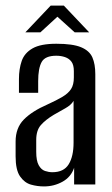

<svg xmlns="http://www.w3.org/2000/svg" viewBox="-20 -662 402 689"><path d="M138 7Q114 7 91 0.5Q68 -6 52 -29Q36 -52 36 -101V-154Q36 -203 65.5 -233Q95 -263 150 -287Q183 -302 204 -314.5Q225 -327 235 -342.5Q245 -358 245 -384V-407Q245 -429 236.5 -440.5Q228 -452 213.5 -457Q199 -462 182 -462Q142 -462 129.5 -439.5Q117 -417 117 -371V-329H48V-378Q48 -415 58 -443.5Q68 -472 97 -488.5Q126 -505 182 -505Q241 -505 271 -492.5Q301 -480 311.5 -456Q322 -432 322 -396V0H246V-60Q235 -27 204.5 -10Q174 7 138 7ZM168 -44Q209 -44 226.5 -72.5Q244 -101 244 -150V-300Q235 -285 214.5 -273.5Q194 -262 173 -250Q143 -232 126.5 -213Q110 -194 110 -160V-117Q110 -85 119 -69Q128 -53 141.5 -48.5Q155 -44 168 -44ZM71 -546 162 -642H209L300 -546H248L186 -602L125 -546Z"/></svg>

Font: Alumni Sans Thin Medium
Style: Regular
Weight: 500
Version: Version 1.018